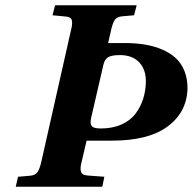

<svg xmlns="http://www.w3.org/2000/svg" viewBox="-20 -712 735 732"><path d="M327.1 -261.2Q322.8 -239.7 330.1 -231Q337.4 -222.2 363.8 -222.2Q409.2 -222.2 443.4 -237.5Q477.5 -252.9 496.8 -278.8Q516.1 -304.7 525.6 -334.7Q535.2 -364.7 536.1 -397.9Q537.1 -446.8 510.7 -474.4Q484.4 -502 437 -502Q404.8 -502 391.6 -493.4Q378.4 -484.9 374 -463.9ZM40 0 48.8 -38.1 94.2 -42Q114.3 -43.5 123 -55.9Q131.8 -68.4 138.2 -98.1L250 -594.2Q257.3 -621.1 253.9 -634.3Q250.5 -647.5 231 -648.9L180.2 -653.8L189.9 -691.9H501L491.2 -653.8L446.8 -649.9Q426.3 -648.4 417.7 -636.2Q409.2 -624 402.8 -594.2L392.1 -547.9H456.1Q497.6 -547.9 533 -542Q568.4 -536.1 598.9 -522.9Q629.4 -509.8 650.6 -490Q671.9 -470.2 683.6 -440.4Q695.3 -410.6 694.8 -373Q691.9 -280.8 613.8 -226.1Q542 -175.8 405.8 -175.8H310.1L292 -98.1Q284.7 -72.8 288.3 -58.6Q292 -44.4 313 -43L377.9 -38.1L370.1 0Z"/></svg>

Font: Linguistics Pro
Style: Bold Italic
Weight: 700
Italic angle: -12°
Designer: Stefan Peev, Context Ltd
Foundry: Stefan Peev, Context Ltd
Version: Version 001.000